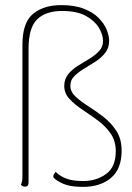

<svg xmlns="http://www.w3.org/2000/svg" viewBox="-20 -724 517 753"><path d="M78 8Q71 8 66.5 4.5Q62 1 62 1Q62 1 65 -7.5Q68 -16 68 -30V-549Q68 -636 110 -670Q152 -704 220 -704Q273 -704 309.5 -689.5Q346 -675 367.5 -653Q389 -631 398.5 -607Q408 -583 408 -564Q408 -536 392.5 -516.5Q377 -497 354.5 -482.5Q332 -468 309.5 -454.5Q287 -441 271.5 -425.5Q256 -410 256 -388Q256 -364 276.5 -345Q297 -326 327 -307Q357 -288 386.5 -265Q416 -242 436.5 -210.5Q457 -179 457 -133Q457 -61 415 -26Q373 9 305 9Q251 9 220 -7Q189 -23 189 -31Q189 -38 193.5 -44Q198 -50 198 -50Q218 -31 243 -22.5Q268 -14 306 -14Q358 -14 396 -41.5Q434 -69 434 -131Q434 -172 413.5 -201Q393 -230 363 -252Q333 -274 303 -294Q273 -314 252.5 -336Q232 -358 232 -387Q232 -414 247.5 -433Q263 -452 285.5 -466Q308 -480 330.5 -493.5Q353 -507 368.5 -523.5Q384 -540 384 -563Q384 -588 368 -615Q352 -642 317 -661.5Q282 -681 224 -681Q159 -681 125.5 -648Q92 -615 92 -533V-8Q92 -1 89 3.5Q86 8 78 8Z"/></svg>

Font: Yanone Kaffeesatz ExtraLight
Style: Regular
Weight: 200
Designer: Yanone (Cyrillic: Daniel Pouzeot, Huerta Tipografica, and Cyreal)
Foundry: Yanone
Version: Version 2.003